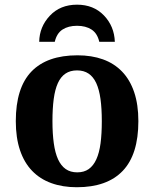

<svg xmlns="http://www.w3.org/2000/svg" viewBox="-20 -783 653 813"><path d="M565.9 -270Q565.9 -128.9 499.8 -59.6Q433.6 9.8 305.2 9.8Q245.1 9.8 197.3 -7.6Q149.4 -24.9 116 -59.6Q82.5 -94.2 64.7 -147Q46.9 -199.7 46.9 -270Q46.9 -411.1 113 -480Q179.2 -548.8 308.1 -548.8Q368.2 -548.8 415.8 -531.7Q463.4 -514.6 496.8 -480Q530.3 -445.3 548.1 -392.8Q565.9 -340.3 565.9 -270ZM202.1 -270Q202.1 -216.8 207.8 -176.3Q213.4 -135.7 225.8 -108.4Q238.3 -81.1 258.3 -67.1Q278.3 -53.2 307.1 -53.2Q335.9 -53.2 355.7 -67.1Q375.5 -81.1 387.9 -108.4Q400.4 -135.7 405.8 -176.3Q411.1 -216.8 411.1 -270Q411.1 -323.7 405.5 -364Q399.9 -404.3 387.5 -431.2Q375 -458 355 -471.4Q335 -484.9 306.2 -484.9Q277.3 -484.9 257.3 -471.4Q237.3 -458 225.1 -431.2Q212.9 -404.3 207.5 -364Q202.1 -323.7 202.1 -270ZM466.3 -606H400.4Q392.1 -642.1 367.4 -658Q342.8 -673.8 306.2 -673.8Q269.5 -673.8 244.9 -658Q220.2 -642.1 211.9 -606H146Q147 -669.4 190.9 -716.3Q234.9 -763.2 306.2 -763.2Q376.5 -763.2 420.2 -717.5Q463.9 -671.9 466.3 -606Z"/></svg>

Font: Droid Serif
Style: Bold
Weight: 700
Designer: Monotype Design team
Foundry: Monotype Imaging Inc.
Version: Version 1.03